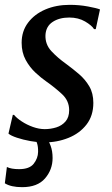

<svg xmlns="http://www.w3.org/2000/svg" viewBox="-24 -579 463 794"><path d="M372 -458.5H365Q355.5 -474 327.8 -490.2Q300 -506.5 262.5 -506.5Q221 -506.5 193.5 -488.2Q166 -470 164 -434Q162.5 -395.5 188.5 -367.5Q214.5 -339.5 250.5 -314Q277 -294.5 302.8 -272.5Q328.5 -250.5 345.2 -222Q362 -193.5 362 -153.5Q362 -100.5 333.8 -64Q305.5 -27.5 259 -8.8Q212.5 10 158 10Q133 10 102.2 4.5Q71.5 -1 46 -9.5Q20.5 -18 11 -26.5L29 -104H34Q45 -90.5 66 -76.8Q87 -63 112.2 -54Q137.5 -45 161 -45Q185.5 -45 208.8 -52.2Q232 -59.5 247 -76.8Q262 -94 262 -123.5Q262 -162.5 232.2 -190Q202.5 -217.5 167.5 -242Q146.5 -256.5 122.8 -278.5Q99 -300.5 82.2 -331.2Q65.5 -362 65.5 -402Q65.5 -450 92 -485.2Q118.5 -520.5 163.5 -539.8Q208.5 -559 264.5 -559Q303.5 -559 339.8 -552.2Q376 -545.5 389.5 -540ZM143.5 -15.5 165.5 -13.5Q177 1.5 185.2 23.5Q193.5 45.5 193.5 74.5Q193.5 122.5 162.2 158.8Q131 195 67.5 195Q21.5 195 -4 179L4.5 111.5Q22 120.5 55 120.5Q98 120.5 115.5 98Q133 75.5 133.5 49.5Q134 27 129 12.8Q124 -1.5 118.5 -13.5Z"/></svg>

Font: Merriweather Text Regular
Style: Italic
Weight: 400
Italic angle: -7.8°
Designer: Eben Sorkin
Foundry: Eben Sorkin
Version: Version 2.100; ttfautohint (v1.7.19-72a1) -l 8 -r 50 -G 200 